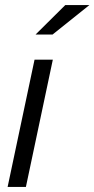

<svg xmlns="http://www.w3.org/2000/svg" viewBox="-20 -736 372 756"><path d="M188 -501 82 0H10L116 -501ZM237 -716H332L187 -600H120Z"/></svg>

Font: Red Hat Display
Style: Italic
Weight: 400
Italic angle: -12°
Designer: Pentagram / MCKL
Foundry: Pentagram / MCKL
Version: Version 1.003; Red Hat Display Italic